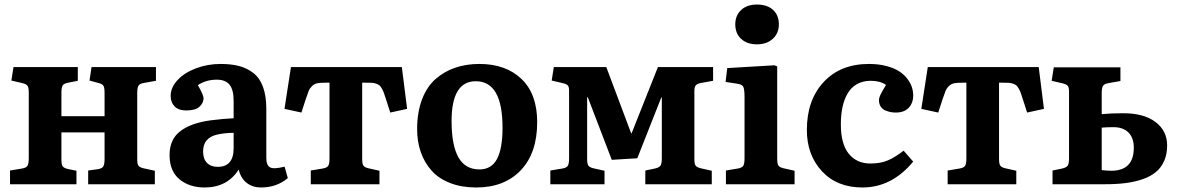

<svg xmlns="http://www.w3.org/2000/svg" viewBox="-20 -807 5157 841"><path d="M23.9 0V-60.1L76.2 -68.8Q94.7 -71.8 100.3 -80.8Q106 -89.8 106 -113.8V-400.9Q106 -423.8 100.3 -431.4Q94.7 -439 78.1 -442.9L29.8 -454.1L39.1 -513.2H320.8V-453.1L278.8 -444.8Q259.8 -441.4 254.4 -432.6Q249 -423.8 249 -399.9V-297.9H438V-400.9Q438 -424.8 432.4 -432.4Q426.8 -439.9 410.2 -443.8L372.1 -454.1L380.9 -513.2H663.1V-453.1L610.8 -443.8Q592.3 -440.9 586.7 -431.9Q581.1 -422.9 581.1 -398.9V-108.9Q581.1 -87.9 586.7 -80.8Q592.3 -73.7 608.9 -69.8L658.2 -59.1V0H366.2V-60.1L408.2 -65.9Q426.8 -68.8 432.4 -77.9Q438 -86.9 438 -110.8V-227.1H249V-107.9Q249 -85.9 254.6 -78.4Q260.3 -70.8 276.9 -66.9L314.9 -59.1V0Z M876.5 14.2Q809.6 14.2 766.1 -21.7Q722.7 -57.6 722.7 -127.9Q722.7 -195.8 768.8 -231.7Q814.9 -267.6 901.4 -279.8Q960 -287.1 1003.4 -289.1V-365.2Q1003.4 -413.6 985.6 -435.8Q967.8 -458 929.7 -458Q882.3 -458 846.7 -434.1Q871.6 -390.6 871.6 -377Q871.6 -356 853.8 -339.6Q835.9 -323.2 795.4 -323.2Q762.2 -323.2 744.9 -340.8Q727.5 -358.4 727.5 -387.2Q727.5 -423.8 757.8 -456.3Q788.1 -488.8 838.6 -507.8Q889.2 -526.9 946.3 -526.9Q993.2 -526.9 1028.1 -517.6Q1063 -508.3 1090.6 -486.6Q1118.2 -464.8 1132.3 -425.5Q1146.5 -386.2 1146.5 -330.1V-115.2Q1146.5 -83 1162.8 -74Q1179.2 -64.9 1226.6 -77.1L1240.7 -26.9Q1191.9 14.2 1123.5 14.2Q1086.9 14.2 1061 -5.6Q1035.2 -25.4 1025.4 -64Q975.1 14.2 876.5 14.2ZM933.6 -76.2Q1003.4 -76.2 1003.4 -158.2V-225.1Q966.8 -225.1 932.6 -217.8Q869.6 -204.1 869.6 -144Q869.6 -110.8 886.7 -93.5Q903.8 -76.2 933.6 -76.2Z M1341.3 0V-60.1L1393.1 -68.8Q1412.1 -71.8 1417.7 -80.8Q1423.3 -89.8 1423.3 -113.8V-444.8H1408.2Q1383.8 -444.8 1370.4 -442.4Q1356.9 -439.9 1346.9 -430.2Q1336.9 -420.4 1332 -408.4Q1327.1 -396.5 1318.4 -370.1L1300.3 -314L1226.1 -330.1L1254.4 -513.2H1740.2L1763.2 -330.1L1689.5 -314L1671.4 -370.1Q1665 -389.6 1661.6 -399.7Q1658.2 -409.7 1652.3 -419.7Q1646.5 -429.7 1641.8 -433.3Q1637.2 -437 1627.9 -440.4Q1618.7 -443.8 1608.6 -444.3Q1598.6 -444.8 1581.5 -444.8H1566.4V-110.8Q1566.4 -88.9 1572 -81.3Q1577.6 -73.7 1594.2 -69.8L1642.1 -59.1V0Z M2065.9 14.2Q2001.5 14.2 1951.4 -5.4Q1901.4 -24.9 1870.4 -59.6Q1839.4 -94.2 1823.2 -140.4Q1807.1 -186.5 1807.1 -241.2Q1807.1 -314.9 1828.4 -371.1Q1849.6 -427.2 1887.7 -460.7Q1925.8 -494.1 1974.1 -510.5Q2022.5 -526.9 2080.1 -526.9Q2195.3 -526.9 2264.2 -461.2Q2333 -395.5 2333 -272Q2333 -136.7 2261.2 -61.3Q2189.5 14.2 2065.9 14.2ZM2080.1 -64.9Q2132.3 -64.9 2156.7 -110.1Q2181.2 -155.3 2181.2 -248Q2181.2 -451.2 2064 -451.2Q1958 -451.2 1958 -276.9Q1958 -171.4 1987.8 -118.2Q2017.6 -64.9 2080.1 -64.9Z M2390.6 0V-60.1L2442.9 -68.8Q2461.4 -71.8 2467 -80.8Q2472.7 -89.8 2472.7 -113.8V-410.2Q2472.7 -426.8 2467 -432.9Q2461.4 -439 2444.8 -442.9L2396.5 -454.1L2405.8 -513.2H2635.7L2744.6 -223.1H2746.6L2861.8 -513.2H3103.5V-453.1L3051.8 -443.8Q3034.7 -440.9 3028.1 -433.6Q3021.5 -426.3 3021.5 -409.2V-108.9Q3021.5 -88.4 3027.3 -81.1Q3033.2 -73.7 3049.8 -69.8L3097.7 -59.1V0H2806.6V-60.1L2848.6 -68.8Q2867.7 -73.2 2873.3 -81.8Q2878.9 -90.3 2878.9 -113.8V-379.9H2876.5L2771.5 -113.8L2659.7 -106.9L2554.7 -380.9H2551.8V-110.8Q2551.8 -88.9 2557.4 -81.3Q2563 -73.7 2579.6 -69.8L2627.9 -59.1V0Z M3200.7 -700.2Q3200.7 -739.3 3226.3 -763.2Q3252 -787.1 3295.4 -787.1Q3340.8 -787.1 3366.2 -763.7Q3391.6 -740.2 3391.6 -700.2Q3391.6 -661.1 3365 -637Q3338.4 -612.8 3295.4 -612.8Q3252.4 -612.8 3226.6 -636.5Q3200.7 -660.2 3200.7 -700.2ZM3159.7 0V-60.1L3211.4 -68.8Q3230 -71.8 3235.6 -80.8Q3241.2 -89.8 3241.2 -113.8V-381.8Q3241.2 -417 3235.4 -427.5Q3229.5 -438 3205.6 -440.9L3158.2 -448.2L3165.5 -508.8L3372.6 -521L3384.3 -516.1V-113.8Q3384.3 -89.8 3389.4 -82Q3394.5 -74.2 3412.6 -69.8L3460.4 -59.1V0Z M3757.8 14.2Q3646 14.2 3580.1 -57.1Q3514.2 -128.4 3514.2 -237.8Q3514.2 -368.7 3587.9 -447.8Q3661.6 -526.9 3786.1 -526.9Q3828.6 -526.9 3862.5 -517.8Q3896.5 -508.8 3918 -494.9Q3939.5 -481 3953.9 -462.4Q3968.3 -443.8 3974.1 -425.5Q3980 -407.2 3980 -389.2Q3980 -355.5 3960.2 -334.7Q3940.4 -314 3903.8 -314Q3892.6 -314 3881.8 -315.9Q3871.1 -317.9 3858.4 -323Q3845.7 -328.1 3837.9 -339.8Q3830.1 -351.6 3830.1 -368.2Q3830.1 -378.4 3836.4 -391.6Q3842.8 -404.8 3860.8 -435.1Q3835.4 -453.1 3793.9 -453.1Q3759.8 -453.1 3734.1 -438.7Q3708.5 -424.3 3693.1 -398.2Q3677.7 -372.1 3670.4 -338.1Q3663.1 -304.2 3663.1 -262.2Q3663.1 -176.3 3697.8 -133.5Q3732.4 -90.8 3793 -90.8Q3837.4 -90.8 3869.1 -104.5Q3900.9 -118.2 3938 -147L3980 -99.1Q3886.2 14.2 3757.8 14.2Z M4130.9 0V-60.1L4182.6 -68.8Q4201.7 -71.8 4207.3 -80.8Q4212.9 -89.8 4212.9 -113.8V-444.8H4197.8Q4173.3 -444.8 4159.9 -442.4Q4146.5 -439.9 4136.5 -430.2Q4126.5 -420.4 4121.6 -408.4Q4116.7 -396.5 4107.9 -370.1L4089.8 -314L4015.6 -330.1L4043.9 -513.2H4529.8L4552.7 -330.1L4479 -314L4460.9 -370.1Q4454.6 -389.6 4451.2 -399.7Q4447.8 -409.7 4441.9 -419.7Q4436 -429.7 4431.4 -433.3Q4426.8 -437 4417.5 -440.4Q4408.2 -443.8 4398.2 -444.3Q4388.2 -444.8 4371.1 -444.8H4356V-110.8Q4356 -88.9 4361.6 -81.3Q4367.2 -73.7 4383.8 -69.8L4431.6 -59.1V0Z M4590.3 0V-60.1L4632.3 -68.8Q4651.4 -73.2 4657 -81.8Q4662.6 -90.3 4662.6 -113.8V-409.2Q4662.1 -425.8 4656.2 -431.9Q4650.4 -438 4634.3 -441.9L4586.4 -453.1L4595.7 -512.2H4887.7V-452.1L4835.4 -442.9Q4816.9 -439.9 4811.3 -430.9Q4805.7 -421.9 4805.7 -397.9V-307.1Q4845.2 -311 4900.4 -311Q4990.7 -311 5041.5 -272.5Q5092.3 -233.9 5092.3 -169.9Q5092.3 -131.3 5079.3 -102.1Q5066.4 -72.8 5043.2 -53.5Q5020 -34.2 4985.4 -22.2Q4950.7 -10.3 4910.6 -5.1Q4870.6 0 4820.3 0ZM4847.7 -59.1Q4946.3 -59.1 4946.3 -160.2Q4946.3 -203.1 4922.9 -226.6Q4899.4 -250 4857.4 -250Q4830.1 -250 4805.7 -248V-62Q4828.1 -59.1 4847.7 -59.1Z"/></svg>

Font: Literata Book
Style: Bold
Weight: 700
Designer: Latin by Veronika Burian and Jose Scaglione. Greek by Irene Vlachou. Cyrillic by Vera Evstafieva
Foundry: TypeTogether
Version: Version 2.003;PS 002.003;hotconv 1.0.88;makeotf.lib2.5.64775